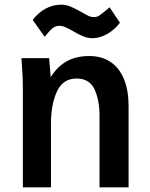

<svg xmlns="http://www.w3.org/2000/svg" viewBox="-20 -799 640 819"><path d="M77.5 -422Q77.5 -450 76 -479.2Q74.5 -508.5 72.5 -536L71.5 -551H189.5L196.5 -470Q224.5 -515.5 265 -537.8Q305.5 -560 360.5 -560Q414 -560 451.8 -534.5Q489.5 -509 509 -461Q528.5 -413 528.5 -346V0H404.5V-306Q404.5 -372 383.2 -418Q362 -464 306.5 -464Q248 -464 222.8 -408.5Q197.5 -353 197.5 -274V0H77.5ZM286.5 -669Q266 -680.5 255 -684.8Q244 -689 234.5 -689Q218 -689 205.2 -679.5Q192.5 -670 170.5 -642L119.5 -714Q144.5 -746.5 175.8 -762.8Q207 -779 240.5 -779Q259.5 -779 276.2 -772.8Q293 -766.5 318.5 -752.5Q321.5 -750.5 324 -749.2Q326.5 -748 328.5 -747Q352 -733.5 360.5 -729.8Q369 -726 380.5 -726Q393 -726 403 -732.2Q413 -738.5 439 -760.5L447.5 -768L491.5 -702Q468.5 -671.5 436.8 -653.8Q405 -636 373.5 -636Q355 -636 334.5 -644.2Q314 -652.5 286.5 -669Z"/></svg>

Font: JuliaMono Latin
Style: Bold
Weight: 700
Monospace: yes
Designer: cormullion
Foundry: corm
Version: Version 0.038; ttfautohint (v1.8)